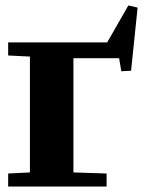

<svg xmlns="http://www.w3.org/2000/svg" viewBox="-20 -686 530 706"><path d="M452 -666 486 -658 462 -426 426 -424 418 -472H250V-52L372 -48V0H10V-48L90 -52V-478L10 -482V-530H374Z"/></svg>

Font: Minipax
Style: Bold
Weight: 700
Designer: Raphaël Ronot, Igor Stepanchenko (Cyrillic)
Foundry: steppetype
Version: Version 1.002